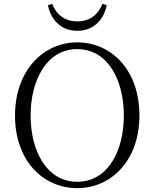

<svg xmlns="http://www.w3.org/2000/svg" viewBox="-20 -962 802 997"><path d="M229 -935C241 -871 288 -802 381 -802C475 -802 522 -871 534 -935L512 -942C490 -887 448 -851 381 -851C316 -851 272 -887 251 -942ZM139 -362C139 -548 224 -707 381 -707C539 -707 623 -548 623 -362C623 -176 539 -18 381 -18C224 -18 139 -176 139 -362ZM381 -742C206 -742 58 -597 58 -362C58 -126 205 15 381 15C557 15 704 -128 704 -362C704 -600 557 -742 381 -742Z"/></svg>

Font: Noto Serif CJK TC Light
Style: Regular
Weight: 300
Designer: Ryoko NISHIZUKA 西塚涼子 (kana & ideographs); Frank Grießhammer (Latin, Greek & Cyrillic); Wenlong ZHANG 张文龙 (bopomofo); San
Foundry: Adobe
Version: Version 2.001;hotconv 1.1.0;makeotfexe 2.6.0